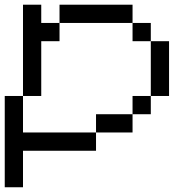

<svg xmlns="http://www.w3.org/2000/svg" viewBox="-20 -789 809 809"><path d="M0 0V-384.6H76.9V-769.2H153.8V-692.3H230.8V-769.2H538.5V-692.3H230.8V-615.4H153.8V-384.6H76.9V-230.8H384.6V-153.8H76.9V0ZM538.5 -692.3H615.4V-615.4H538.5ZM615.4 -615.4H692.3V-384.6H615.4ZM615.4 -384.6V-307.7H538.5V-384.6ZM538.5 -307.7V-230.8H384.6V-307.7Z"/></svg>

Font: Mintsoda - Lime Green 13x16
Style: Regular
Weight: 400
Designer: Mintsoda-15
Version: Version 1.0